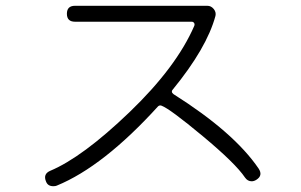

<svg xmlns="http://www.w3.org/2000/svg" viewBox="-20 -680 1040 663"><path d="M164 -37Q145 -37 139 -53Q128 -79 153 -90Q265 -137 427 -292.5Q589 -448 651 -591Q653 -597 650 -601Q647 -605 642 -605H239Q211 -605 211 -632.5Q211 -660 239 -660H696Q709 -660 718 -649Q727 -638 724 -625Q694 -514 576 -370Q573 -367 573.5 -363Q574 -359 579 -355Q788 -223 873 -98Q889 -74 865 -59Q857 -54 849 -54Q835 -54 826 -67Q793 -116 680 -210Q567 -304 538 -315L534 -316Q529 -316 526 -313Q337 -105 176 -39Q172 -37 164 -37Z"/></svg>

Font: Shin Retro Maru Gothic Regular
Style: Regular
Weight: 400
Designer: Iose
Foundry: Typographish
Version: Version 1.002